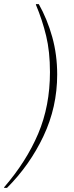

<svg xmlns="http://www.w3.org/2000/svg" viewBox="-89 -761 359 930"><path d="M-69 149V146Q39 21 96 -113.5Q153 -248 153 -412Q153 -511 134.5 -587.5Q116 -664 85 -738V-741H99Q140 -668 164 -582Q188 -496 188 -400Q188 -242 121.5 -101.5Q55 39 -55 149Z"/></svg>

Font: Spectral SC ExtraLight
Style: Italic
Weight: 275
Italic angle: -10°
Designer: Jean-Baptiste Levee
Foundry: Production Type
Version: Version 2.001